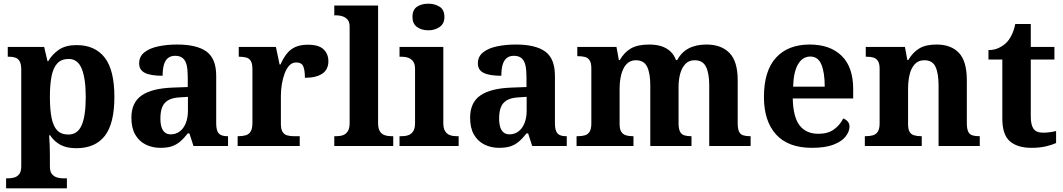

<svg xmlns="http://www.w3.org/2000/svg" viewBox="-20 -790 5755 1039"><path d="M13 229V175H25Q39 175 55.5 171Q72 167 83.5 153Q95 139 95 111V-412Q95 -443 86.5 -458Q78 -473 63.5 -478Q49 -483 30 -483H22V-536H219L237 -459H241Q263 -497 299.5 -521.5Q336 -546 394 -546Q494 -546 546.5 -478.5Q599 -411 599 -266Q599 -121 547 -54.5Q495 12 393 12Q340 12 306.5 -6.5Q273 -25 251 -58H246Q248 -31 249 -1.5Q250 28 250 53V110Q250 139 261.5 152.5Q273 166 289.5 170.5Q306 175 320 175H342V229ZM350 -62Q400 -62 422 -112.5Q444 -163 444 -265Q444 -364 422.5 -417.5Q401 -471 352 -471Q312 -471 290 -447Q268 -423 259 -377.5Q250 -332 250 -266Q250 -198 259 -152.5Q268 -107 289.5 -84.5Q311 -62 350 -62Z M847 10Q804 10 768 -8Q732 -26 711.5 -62Q691 -98 691 -153Q691 -235 746.5 -273.5Q802 -312 915 -316L996 -319V-374Q996 -411 990.5 -436Q985 -461 970 -474.5Q955 -488 928 -488Q903 -488 888 -475Q873 -462 866.5 -438Q860 -414 860 -380Q796 -380 764.5 -395.5Q733 -411 733 -447Q733 -484 761 -506.5Q789 -529 836 -539Q883 -549 939 -549Q1045 -549 1097.5 -511Q1150 -473 1150 -379V-124Q1150 -97 1156 -81.5Q1162 -66 1175.5 -59.5Q1189 -53 1211 -53H1214V0H1027L1005 -68H996Q975 -41 955 -24Q935 -7 910.5 1.5Q886 10 847 10ZM904 -63Q932 -63 953 -79Q974 -95 985.5 -124Q997 -153 997 -191V-266L952 -263Q913 -261 890 -247.5Q867 -234 857.5 -209.5Q848 -185 848 -149Q848 -121 854 -102Q860 -83 872.5 -73Q885 -63 904 -63Z M1266 0V-53H1270Q1293 -53 1310 -58Q1327 -63 1336.5 -78.5Q1346 -94 1346 -125V-415Q1346 -445 1337.5 -459.5Q1329 -474 1313 -478.5Q1297 -483 1275 -483H1272V-536H1473L1493 -441H1498Q1513 -476 1532.5 -500Q1552 -524 1579 -536Q1606 -548 1647 -548Q1705 -548 1731 -523Q1757 -498 1757 -459Q1757 -413 1723.5 -391Q1690 -369 1630 -369Q1630 -410 1621 -431Q1612 -452 1583 -452Q1561 -452 1545.5 -435.5Q1530 -419 1520 -391.5Q1510 -364 1505 -333Q1500 -302 1500 -273V-120Q1500 -91 1509 -76.5Q1518 -62 1534 -57.5Q1550 -53 1570 -53H1602V0Z M1789 0V-53H1801Q1822 -53 1837.5 -59Q1853 -65 1862.5 -80.5Q1872 -96 1872 -124V-646Q1872 -673 1859.5 -685.5Q1847 -698 1831 -702.5Q1815 -707 1801 -707H1789V-760H2026V-124Q2026 -96 2035 -80.5Q2044 -65 2060.5 -59Q2077 -53 2097 -53H2108V0Z M2142 0V-53H2155Q2175 -53 2191 -59Q2207 -65 2216.5 -80.5Q2226 -96 2226 -124V-416Q2226 -443 2216 -457Q2206 -471 2190 -477Q2174 -483 2155 -483H2142V-536H2379V-124Q2379 -96 2388.5 -80.5Q2398 -65 2414 -59Q2430 -53 2450 -53H2462V0ZM2298 -626Q2261 -626 2236.5 -644Q2212 -662 2212 -698Q2212 -737 2236.5 -753.5Q2261 -770 2298 -770Q2333 -770 2359 -753.5Q2385 -737 2385 -698Q2385 -662 2359 -644Q2333 -626 2298 -626Z M2680 10Q2637 10 2601 -8Q2565 -26 2544.5 -62Q2524 -98 2524 -153Q2524 -235 2579.5 -273.5Q2635 -312 2748 -316L2829 -319V-374Q2829 -411 2823.5 -436Q2818 -461 2803 -474.5Q2788 -488 2761 -488Q2736 -488 2721 -475Q2706 -462 2699.5 -438Q2693 -414 2693 -380Q2629 -380 2597.5 -395.5Q2566 -411 2566 -447Q2566 -484 2594 -506.5Q2622 -529 2669 -539Q2716 -549 2772 -549Q2878 -549 2930.5 -511Q2983 -473 2983 -379V-124Q2983 -97 2989 -81.5Q2995 -66 3008.5 -59.5Q3022 -53 3044 -53H3047V0H2860L2838 -68H2829Q2808 -41 2788 -24Q2768 -7 2743.5 1.5Q2719 10 2680 10ZM2737 -63Q2765 -63 2786 -79Q2807 -95 2818.5 -124Q2830 -153 2830 -191V-266L2785 -263Q2746 -261 2723 -247.5Q2700 -234 2690.5 -209.5Q2681 -185 2681 -149Q2681 -121 2687 -102Q2693 -83 2705.5 -73Q2718 -63 2737 -63Z M3100 0V-53H3107Q3130 -53 3146 -58Q3162 -63 3171 -78Q3180 -93 3180 -122V-421Q3180 -449 3171 -463Q3162 -477 3146 -481.5Q3130 -486 3108 -486H3104V-536H3316L3329 -465H3334Q3358 -507 3394.5 -528Q3431 -549 3493 -549Q3529 -549 3557 -540.5Q3585 -532 3606 -513.5Q3627 -495 3638 -465H3645Q3667 -507 3706.5 -528Q3746 -549 3803 -549Q3883 -549 3927.5 -503.5Q3972 -458 3972 -356V-124Q3972 -94 3979 -78.5Q3986 -63 4001 -58Q4016 -53 4038 -53H4042V0H3818V-328Q3818 -393 3800.5 -428.5Q3783 -464 3739 -464Q3708 -464 3689 -444Q3670 -424 3661 -391.5Q3652 -359 3652 -320V-124Q3652 -94 3659.5 -78.5Q3667 -63 3682 -58Q3697 -53 3719 -53H3722V0H3499V-328Q3499 -393 3482 -428.5Q3465 -464 3421 -464Q3389 -464 3369.5 -442Q3350 -420 3341.5 -385Q3333 -350 3333 -309V-119Q3333 -91 3342 -77Q3351 -63 3366.5 -58Q3382 -53 3404 -53H3408V0Z M4374 10Q4245 10 4179.5 -62.5Q4114 -135 4114 -265Q4114 -406 4179 -477.5Q4244 -549 4362 -549Q4472 -549 4534.5 -488Q4597 -427 4597 -308V-257H4270Q4272 -157 4307 -111.5Q4342 -66 4409 -66Q4461 -66 4493.5 -90Q4526 -114 4543 -149Q4557 -144 4567 -133Q4577 -122 4577 -104Q4577 -79 4556.5 -52Q4536 -25 4491 -7.5Q4446 10 4374 10ZM4443 -321Q4443 -397 4425 -440.5Q4407 -484 4365 -484Q4323 -484 4298.5 -442Q4274 -400 4272 -321Z M4660 0V-53H4665Q4688 -53 4704.5 -58Q4721 -63 4730.5 -78Q4740 -93 4740 -122V-418Q4740 -446 4731 -460Q4722 -474 4706.5 -478.5Q4691 -483 4669 -483H4665V-536H4877L4890 -465H4895Q4919 -506 4954 -527.5Q4989 -549 5048 -549Q5127 -549 5169.5 -503.5Q5212 -458 5212 -356V-124Q5212 -94 5219 -78.5Q5226 -63 5241 -58Q5256 -53 5278 -53H5282V0H5059V-328Q5059 -393 5042.5 -428.5Q5026 -464 4982 -464Q4949 -464 4929.5 -442Q4910 -420 4902 -385Q4894 -350 4894 -309V-119Q4894 -91 4902 -77Q4910 -63 4926 -58Q4942 -53 4964 -53H4968V0Z M5562 10Q5486 10 5445 -25.5Q5404 -61 5404 -148V-468H5329V-519Q5362 -519 5387.5 -532Q5413 -545 5428 -561Q5443 -577 5455 -601.5Q5467 -626 5474 -660H5558V-536H5686V-468H5558V-159Q5558 -114 5573 -93Q5588 -72 5624 -72Q5643 -72 5661 -74.5Q5679 -77 5695 -81V-16Q5679 -8 5644 1Q5609 10 5562 10Z"/></svg>

Font: Noto Rashi Hebrew
Style: Bold
Weight: 700
Version: Version 1.006